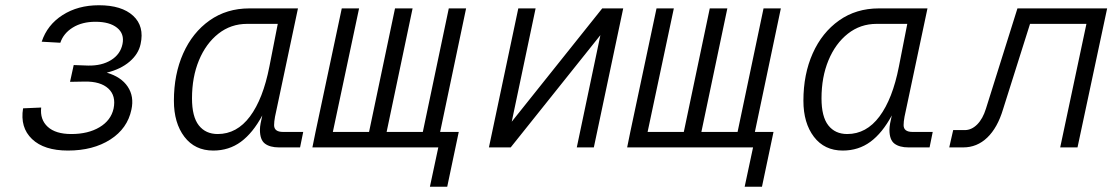

<svg xmlns="http://www.w3.org/2000/svg" viewBox="-20 -562 4241 732"><path d="M239 12Q148 12 102 -32Q56 -76 68 -149L137 -152Q132 -106 162 -78.5Q192 -51 252 -51Q316 -51 359.5 -77Q403 -103 413 -148Q423 -197 393 -224.5Q363 -252 303 -251L247 -250L261 -314L316 -312Q368 -311 403.5 -333Q439 -355 447 -394Q455 -433 426.5 -456Q398 -479 344 -479Q293 -479 257.5 -457Q222 -435 210 -399L139 -403Q160 -467 218.5 -504.5Q277 -542 357 -542Q444 -542 487.5 -502Q531 -462 516 -394Q508 -356 474 -327Q440 -298 387 -285Q442 -269 467 -231.5Q492 -194 481 -144Q466 -72 400.5 -30Q335 12 239 12Z M793 12Q723 12 683 -40.5Q643 -93 643 -178Q643 -279 678.5 -358.5Q714 -438 779 -484Q844 -530 931 -530H1116L1037 -157Q1032 -136 1028.5 -117Q1025 -98 1025 -85Q1025 -59 1059 -59H1136L1124 0H1044Q1009 0 990 -14.5Q971 -29 971 -67Q971 -78 973.5 -91.5Q976 -105 980 -122Q944 -55 898.5 -21.5Q853 12 793 12ZM810 -51Q883 -51 933 -118Q983 -185 1007 -308L1039 -471H922Q860 -471 812.5 -433.5Q765 -396 738.5 -332Q712 -268 712 -187Q712 -117 738 -84Q764 -51 810 -51Z M1171 0 1183 -59 1283 -530H1349L1249 -59H1387L1486 -530H1553L1454 -59H1592L1691 -530H1757L1658 -59H1729L1685 150H1619L1651 0Z M1844 0 1956 -530H2022L1931 -98L2276 -530H2356L2244 0H2179L2269 -428L1927 0Z M2371 0 2383 -59 2483 -530H2549L2449 -59H2587L2686 -530H2753L2654 -59H2792L2891 -530H2957L2858 -59H2929L2885 150H2819L2851 0Z M3193 12Q3123 12 3083 -40.5Q3043 -93 3043 -178Q3043 -279 3078.5 -358.5Q3114 -438 3179 -484Q3244 -530 3331 -530H3516L3437 -157Q3432 -136 3428.5 -117Q3425 -98 3425 -85Q3425 -59 3459 -59H3536L3524 0H3444Q3409 0 3390 -14.5Q3371 -29 3371 -67Q3371 -78 3373.5 -91.5Q3376 -105 3380 -122Q3344 -55 3298.5 -21.5Q3253 12 3193 12ZM3210 -51Q3283 -51 3333 -118Q3383 -185 3407 -308L3439 -471H3322Q3260 -471 3212.5 -433.5Q3165 -396 3138.5 -332Q3112 -268 3112 -187Q3112 -117 3138 -84Q3164 -51 3210 -51Z M3599 0 3614 -66H3658Q3684 -66 3705.5 -87.5Q3727 -109 3739 -148L3859 -530H4201L4088 0H4022L4122 -471H3907L3804 -145Q3783 -75 3744 -37.5Q3705 0 3652 0Z"/></svg>

Font: Geist Mono Light
Style: Italic
Weight: 300
Italic angle: -12°
Monospace: yes
Designer: Basement.studio, Andrés Briganti, Mateo Zaragoza
Foundry: Basement.studio, Vercel, Andrés Briganti, Guido Ferreyra, Mateo Zaragoza
Version: Version 1.500; ttfautohint (v1.8.4.7-5d5b)